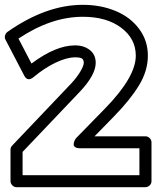

<svg xmlns="http://www.w3.org/2000/svg" viewBox="-37 -755 662 800"><path d="M-14.2 -589.8Q-18.6 -598.1 -15.9 -607.4Q-13.2 -616.7 -5.9 -622.1Q154.8 -734.9 308.1 -734.9Q382.3 -734.9 443.6 -709.7Q504.9 -684.6 542 -635.5Q579.1 -586.4 579.1 -522.9Q579.1 -460 542.2 -399.4Q505.4 -338.9 438 -270L356.9 -187H568.8Q579.6 -187 586.9 -179.2Q594.2 -171.4 594.2 -162.1V0Q594.2 10.7 586.2 17.8Q578.1 24.9 568.8 24.9H32.2Q21.5 24.9 14.2 17.1Q6.8 9.3 6.8 0V-131.8Q6.8 -141.6 14.2 -148.9L259.8 -407.2Q282.7 -431.6 297.4 -456.3Q312 -481 312 -493.2Q312 -505.4 305.2 -510.7Q298.3 -516.1 275.9 -516.1Q241.7 -516.1 195.6 -494.4Q149.4 -472.7 102.1 -433.1Q77.6 -413.6 64 -439.9ZM40 -594.2 94.2 -490.2Q195.3 -565.9 275.9 -565.9Q312.5 -565.9 337.2 -546.6Q361.8 -527.3 361.8 -493.2Q361.8 -442.9 295.9 -373L57.1 -122.1V-24.9H543.9V-137.2H297.9Q283.7 -137.2 276.9 -141.6Q270 -146 270 -152.1Q270 -158.2 272 -164.3Q273.9 -170.4 276.9 -174.8L279.8 -179.2L401.9 -304.2Q528.8 -434.6 528.8 -522.9Q528.8 -593.8 468 -639.4Q407.2 -685.1 308.1 -685.1Q175.8 -685.1 40 -594.2Z"/></svg>

Font: Trueno ExtraBold Outline
Style: Regular
Weight: 800
Width: 6
Designer: Julieta Ulanovsky
Foundry: Julieta Ulanovsky
Version: Version 3.001b | FøM Fix